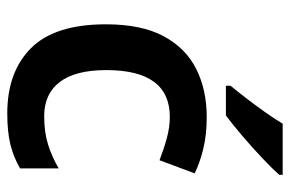

<svg xmlns="http://www.w3.org/2000/svg" viewBox="-158 -648 816 541"><g transform="rotate(90 250.5 -378.0)"><path d="M300 10Q183 10 116 -57Q49 -124 49 -268Q49 -368 82.5 -430.5Q116 -493 175 -522.5Q234 -552 310 -552Q361 -552 401 -542Q441 -532 469 -518L432 -419Q401 -431 370 -439.5Q339 -448 310 -448Q178 -448 178 -269Q178 -182 211.5 -138Q245 -94 308 -94Q353 -94 388 -105Q423 -116 455 -135V-26Q424 -8 388.5 1Q353 10 300 10ZM473 -756Q457 -738 426.5 -709Q396 -680 363 -652Q330 -624 306 -606H222V-619Q237 -637 257 -663Q277 -689 296.5 -716.5Q316 -744 329 -766H473Z"/></g></svg>

Font: Noto Sans Gujarati SemiBold
Style: Regular
Weight: 600
Designer: Jelle Bosma - Monotype Design Team, Universal Thirst
Foundry: Monotype Imaging Inc.
Version: Version 2.106; ttfautohint (v1.8.4.7-5d5b)